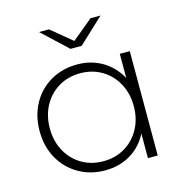

<svg xmlns="http://www.w3.org/2000/svg" viewBox="-107 -824 890 928"><g transform="rotate(-15 337.5 -360.5)"><path d="M570 -522V0H521V-123Q490 -62 434 -29Q378 4 307 4Q234 4 175 -30Q116 -64 82.5 -124Q49 -184 49 -261Q49 -338 82.5 -398.5Q116 -459 175 -492.5Q234 -526 307 -526Q377 -526 432.5 -493Q488 -460 520 -401V-522ZM520 -261Q520 -325 492.5 -375Q465 -425 417.5 -453Q370 -481 310 -481Q250 -481 202.5 -453Q155 -425 127.5 -375Q100 -325 100 -261Q100 -197 127.5 -147Q155 -97 202.5 -69Q250 -41 310 -41Q370 -41 417.5 -69Q465 -97 492.5 -147Q520 -197 520 -261ZM478 -725 352 -607H296L170 -725H220L324 -639L428 -725Z"/></g></svg>

Font: Montserrat Alternates Light
Style: Regular
Weight: 300
Designer: Julieta Ulanovsky
Foundry: Julieta Ulanovsky
Version: Version 7.200